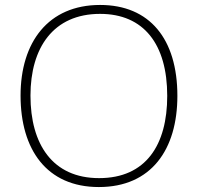

<svg xmlns="http://www.w3.org/2000/svg" viewBox="-20 -745 799 775"><path d="M696 -358C696 -588 584 -725 384 -725C175 -725 63 -575 63 -359C63 -142 168 10 379 10C591 10 696 -142 696 -358ZM103 -359C103 -552 195 -689 384 -689C560 -689 655 -567 655 -358C655 -160 569 -26 380 -26C192 -26 103 -163 103 -359Z"/></svg>

Font: Noto Sans Sinhala UI ExtraLight
Style: Regular
Weight: 200
Designer: Jelle Bosma - Monotype Design Team
Foundry: Monotype Imaging Inc.
Version: Version 2.006